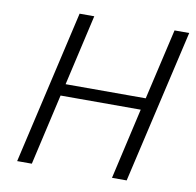

<svg xmlns="http://www.w3.org/2000/svg" viewBox="-78 -770 865 849"><g transform="rotate(10 355.0 -345.0)"><path d="M53.2 0 211.9 -689.9H277.8L205.1 -372.1H564.9L638.2 -689.9H704.1L544.9 0H479L551.8 -318.8H191.9L119.1 0Z"/></g></svg>

Font: HK Grotesk Light Italic
Style: Regular
Weight: 300
Italic angle: -13°
Designer: Alfredo Marco Pradil and Stefan Peev
Foundry: Hanken Design Co.
Version: Version 1.000;PS 001.000;hotconv 1.0.88;makeotf.lib2.5.64775